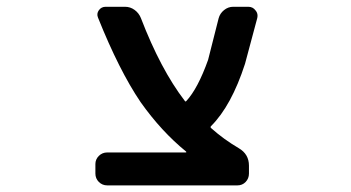

<svg xmlns="http://www.w3.org/2000/svg" viewBox="-20 -568 1040 569"><path d="M297.9 -18.6Q283.2 -18.6 272.9 -28.8Q262.7 -39.1 262.7 -53.7V-82Q262.7 -95.7 272.9 -106Q283.2 -116.2 297.9 -116.2H530.3Q532.2 -116.2 532.2 -117.2Q532.2 -118.2 531.2 -119.1Q458 -178.7 396.5 -265.6Q333 -359.4 270.5 -515.6Q265.6 -527.3 272.9 -537.6Q280.3 -547.9 293 -547.9H350.6Q366.2 -547.9 378.9 -538.6Q391.6 -529.3 397.5 -514.6Q456.1 -362.3 527.3 -269.5Q529.3 -265.6 532.2 -268.6Q566.4 -305.7 596.7 -390.6L627.9 -513.7Q631.8 -528.3 644 -538.1Q656.2 -547.9 670.9 -547.9H715.8Q729.5 -547.9 737.3 -537.1Q743.2 -530.3 743.2 -521.5Q743.2 -517.6 742.2 -513.7L706.1 -378.9Q666 -254.9 605.5 -194.3Q602.5 -191.4 605.5 -188.5Q642.6 -155.3 687.5 -128.9Q717.8 -111.3 717.8 -77.1V-53.7Q717.8 -39.1 708 -28.8Q698.2 -18.6 683.6 -18.6Z"/></svg>

Font: Rounded-L Mgen+ 1m medium
Style: Regular
Weight: 500
Designer: [Source Han Sans]
Ryoko NISHIZUKA  (kana & ideographs); Paul D. Hunt (Latin, Greek & Cyrillic); Wenlong ZHANG  (bopomofo
Version: Version 1.059.20150602